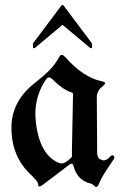

<svg xmlns="http://www.w3.org/2000/svg" viewBox="-20 -726 500 769"><path d="M348.6 -538.1Q348.6 -534.2 346.2 -533.2Q345.7 -532.7 344.2 -532.7Q342.3 -532.7 340.8 -534.2L233.4 -624Q231.9 -626 230 -626Q228.5 -626 227.1 -624L120.1 -534.2Q118.2 -532.7 116.2 -532.7Q115.2 -532.7 114.7 -533.2Q111.8 -534.2 111.8 -538.1V-550.3Q111.8 -552.2 112.8 -553.2L226.1 -704.1Q228 -706.1 230.5 -706.1Q232.4 -706.1 234.4 -704.1L347.7 -553.2Q348.6 -552.2 348.6 -550.3ZM260.7 -68.8Q235.8 -49.8 206.1 -27.1Q176.3 -4.4 150.9 14.6Q143.1 20.5 138.2 20.5Q137.7 20.5 135.3 20Q132.8 19.5 132.8 14.2V13.2V12.7V12.2V11.7Q132.8 1.5 102.5 -27.3Q25.9 -99.6 25.9 -213.4V-217.3V-217.8V-218.8V-219.2V-220.2V-220.7V-221.2V-221.7Q28.8 -323.7 121.1 -395Q149.4 -417 174.1 -440.7Q198.7 -464.4 217.8 -498.5Q221.2 -506.3 227.5 -506.3Q232.4 -506.3 239.3 -499.5Q312.5 -416 387.7 -400.4Q400.9 -398.4 400.9 -392.6Q400.9 -388.7 392.6 -381.8Q370.1 -365.2 367.7 -340.8V-339.8L369.1 -116.7Q369.1 -93.8 379.9 -88.9Q390.6 -83.5 395 -83.5Q407.2 -83.5 420.9 -98.6Q426.3 -104 430.2 -104Q432.6 -104 435.3 -102.3Q438 -100.6 438 -96.7Q438 -93.3 435.1 -87.9Q417.5 -61.5 401.1 -36.4Q384.8 -11.2 373.5 16.6L373 17.1Q369.6 22.9 365.7 22.9Q361.8 22.9 356.4 17.1Q351.6 11.7 343.8 9.3Q288.1 -3.4 273.4 -64.5Q272.9 -66.9 268.6 -70.3H267.6H267.1H266.6Q263.7 -70.3 260.7 -68.8ZM266.1 -356.4Q235.4 -364.7 195.3 -403.3Q184.1 -416 176.3 -416Q169.4 -416 164.1 -407.7Q121.6 -344.2 121.6 -270Q121.6 -261.7 122.1 -253.7Q122.6 -245.6 123.5 -237.3Q138.7 -104.5 217.3 -72.8Q217.8 -72.8 218.3 -72.3Q223.1 -71.3 225.6 -71.3Q243.2 -71.3 266.6 -96.2Q268.6 -98.6 268.6 -101.6Q268.1 -105.5 268.1 -111.1Q268.1 -116.7 268.1 -124.5L272.5 -348.6Q272.5 -354.5 266.1 -356.4Z"/></svg>

Font: UnifrakturMaguntia sl
Style: Regular
Weight: 400
Designer: j. 'mach' wust, based on a font by Peter Wiegel, original typeface by Carl Albert Fahrenwaldt 1901
Version: Version 2010-11-24